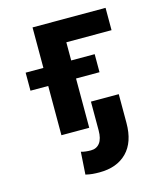

<svg xmlns="http://www.w3.org/2000/svg" viewBox="-112 -610 765 909"><g transform="rotate(-15 271.0 -155.5)"><path d="M491.8 -528.4V-419H270.2V0H133.9V-528.4ZM385.3 -329.9V-241.5H46.9V-329.9ZM310 -117.5H446.4V23.4Q446.4 117.5 397.5 167.1Q348.7 216.6 263.1 216.6Q244.7 216.6 229 215.2Q213.4 213.8 195.3 209.5L202.4 99.4Q212.4 102.6 225.1 104Q237.9 105.5 250.4 105.5Q278.4 105.5 294.2 84.9Q310 64.3 310 23.4Z"/></g></svg>

Font: Interface
Style: Bold
Weight: 700
Designer: Rasmus Andersson
Foundry: rsms
Version: Version 1.8